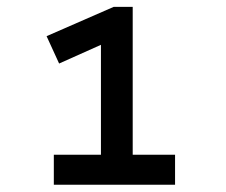

<svg xmlns="http://www.w3.org/2000/svg" viewBox="-20 -872 640 544"><path d="M266 -390V-745L147.5 -692L112 -769.5L302 -852.5H356V-390ZM132.5 -348.5V-433.5H476V-348.5Z"/></svg>

Font: Google Sans Code
Style: Regular
Weight: 400
Monospace: yes
Designer: Google Sans Code Authors
Foundry: Google LLC
Version: Version 6.000